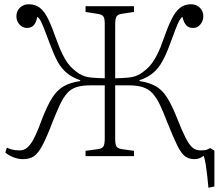

<svg xmlns="http://www.w3.org/2000/svg" viewBox="-20 -732 1030 900"><path d="M957 148Q955 125 952 97.5Q949 70 945 43.5Q941 17 935 -2Q926 5 915.5 9.5Q905 14 891 14Q866 14 848 1Q830 -12 811.5 -49Q793 -86 764 -159Q745 -209 729 -242Q713 -275 694.5 -295Q676 -315 649 -323.5Q622 -332 581 -332H520V-80Q520 -55 526 -45.5Q532 -36 551 -33L608 -25V0H381V-25L440 -33Q459 -36 465 -46Q471 -56 471 -84V-332H406Q366 -332 340 -324Q314 -316 296 -296.5Q278 -277 262 -243.5Q246 -210 226 -159Q198 -86 178 -49Q158 -12 138 1Q118 14 87 14Q65 14 42.5 5Q20 -4 5 -17L12 -40Q22 -35 37 -31Q52 -27 71 -27Q87 -27 99 -34Q111 -41 123.5 -57.5Q136 -74 149 -103.5Q162 -133 179 -179Q203 -240 225.5 -275Q248 -310 278.5 -327.5Q309 -345 356 -352V-356Q318 -369 292.5 -390.5Q267 -412 250 -443.5Q233 -475 217 -518Q199 -566 188.5 -593Q178 -620 171 -633.5Q164 -647 155 -653Q149 -625 137.5 -613Q126 -601 106 -601Q93 -601 81.5 -608.5Q70 -616 63.5 -628.5Q57 -641 57 -656Q57 -672 64.5 -684.5Q72 -697 85 -704.5Q98 -712 115 -712Q146 -712 167.5 -695Q189 -678 206.5 -641.5Q224 -605 245 -545Q259 -506 272 -479.5Q285 -453 297.5 -436Q310 -419 323.5 -407.5Q337 -396 352 -386Q364 -379 377 -374.5Q390 -370 412 -368Q434 -366 471 -365V-620Q471 -646 464.5 -655Q458 -664 438 -667L381 -676V-703H608V-676L549 -667Q531 -664 525.5 -653.5Q520 -643 520 -616V-365Q557 -366 578.5 -368Q600 -370 613 -374.5Q626 -379 638 -386Q653 -396 666.5 -407.5Q680 -419 692.5 -436Q705 -453 718.5 -479.5Q732 -506 745 -545Q766 -605 784 -641.5Q802 -678 823.5 -695Q845 -712 875 -712Q892 -712 905 -704.5Q918 -697 925.5 -684.5Q933 -672 933 -656Q933 -641 926.5 -628.5Q920 -616 909.5 -608.5Q899 -601 885 -601Q865 -601 853.5 -613Q842 -625 835 -653Q827 -647 819.5 -633.5Q812 -620 802 -593Q792 -566 774 -518Q758 -475 740.5 -443.5Q723 -412 698 -390.5Q673 -369 634 -356V-352Q680 -345 710 -328Q740 -311 762.5 -276Q785 -241 810 -178Q833 -119 850 -86Q867 -53 882.5 -40Q898 -27 920 -27Q939 -27 947 -29.5Q955 -32 965 -38L985 -26V142Z"/></svg>

Font: Literata 18pt ExtraLight
Style: Regular
Weight: 250
Designer: Latin by Veronika Burian and Jose Scaglione. Greek by Irene Vlachou. Cyrillic by Vera Evstafieva.
Foundry: TypeTogether
Version: Version 3.103;gftools[0.9.29]